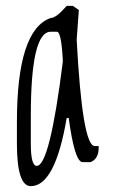

<svg xmlns="http://www.w3.org/2000/svg" viewBox="-20 -552 382 648"><path d="M205.1 -532.2H226.1L246.1 -518.1L238.8 -418Q257.8 -59.1 299.8 -59.1H313V-53.2Q313 -16.1 286.1 -4.9H258.8Q231.9 -4.9 211.9 -153.8H205.1Q166 76.2 84 76.2Q37.1 76.2 37.1 -66.9V-140.1Q37.1 -451.2 150.9 -491.2Q169.9 -491.2 205.1 -532.2ZM84 -161.1V-66.9Q84 7.8 104 7.8Q147.9 7.8 191.9 -342.8V-350.1Q187 -444.8 171.9 -444.8H150.9Q84 -444.8 84 -161.1Z"/></svg>

Font: Loved by the King
Style: Regular
Weight: 400
Designer: Kimberly Geswein
Foundry: Kimberly Geswein
Version: Version 1.002 2006